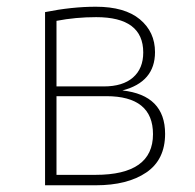

<svg xmlns="http://www.w3.org/2000/svg" viewBox="-20 -551 580 571"><path d="M148 -31H264Q435 -31 435 -152Q435 -265 296 -265H148ZM266 -500Q205 -500 148 -489V-294H289Q345 -294 375.5 -320.5Q406 -347 406 -395Q406 -500 266 -500ZM344 -282Q471 -268 471 -153Q471 -76 415 -38Q359 0 265 0H114V-515Q194 -531 265 -531Q351 -531 396 -493.5Q441 -456 441 -396Q441 -307 344 -282Z"/></svg>

Font: FiraSans
Style: Regular
Weight: 200
Designer: Carrois Corporate & Edenspiekermann AG
Foundry: Carrois Corporate GbR & Edenspiekermann AG
Version: Version 3.106;PS 003.106;hotconv 1.0.70;makeotf.lib2.5.58329